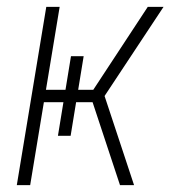

<svg xmlns="http://www.w3.org/2000/svg" viewBox="-20 -540 540 560"><path d="M29 0 115 -520H154L114 -278H171L187 -376H224L208 -278H252L411 -520H457L285 -260L371 0H330L250 -242H202L186 -144H149L165 -242H108L68 0Z"/></svg>

Font: Iosevka Term Curly XLt Obl
Style: Regular
Weight: 200
Italic angle: -9°
Designer: Belleve Invis
Foundry: Belleve Invis
Version: Version 32.3.0